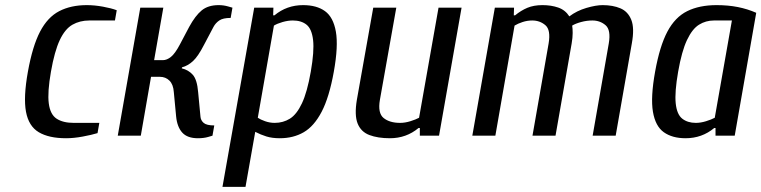

<svg xmlns="http://www.w3.org/2000/svg" viewBox="-20 -530 2974 750"><path d="M238 10Q171 10 131.5 -13.5Q92 -37 81.5 -93.5Q71 -150 89 -250Q107 -350 136.5 -406.5Q166 -463 211.5 -486.5Q257 -510 319 -510Q349 -510 382 -504Q415 -498 436 -490L429 -450H329Q292 -450 263 -433.5Q234 -417 213.5 -373.5Q193 -330 179 -250Q165 -170 170.5 -126.5Q176 -83 201 -66.5Q226 -50 268 -50H368L361 -10Q338 -3 303 3.5Q268 10 238 10Z M753 10Q712 10 692 -12Q672 -34 668 -75L659 -170Q657 -200 642 -215Q627 -230 604 -230H570L530 0H440L528 -500H618L582 -295H616Q632 -295 648 -308Q664 -321 682 -355L719 -425Q743 -469 768 -489.5Q793 -510 834 -510Q853 -510 870.5 -505Q888 -500 888 -500L881 -460Q851 -460 836.5 -450Q822 -440 814 -425L777 -355Q754 -310 734 -291.5Q714 -273 691 -267L690 -263Q716 -257 733 -238Q750 -219 754 -170L763 -75Q764 -60 775.5 -50Q787 -40 817 -40L810 0Q810 0 793 5Q776 10 753 10Z M849 200 973 -500H1048L1047 -470H1052Q1100 -510 1164 -510Q1217 -510 1249.5 -486.5Q1282 -463 1292 -406.5Q1302 -350 1284 -250Q1266 -150 1236.5 -93.5Q1207 -37 1166.5 -13.5Q1126 10 1073 10Q1043 10 1020.5 3Q998 -4 977 -15L939 200ZM1053 -50Q1086 -50 1112.5 -66.5Q1139 -83 1159.5 -126.5Q1180 -170 1194 -250Q1208 -330 1203 -373.5Q1198 -417 1177.5 -433.5Q1157 -450 1124 -450Q1105 -450 1084 -444Q1063 -438 1050 -430L987 -70Q997 -63 1015.5 -56.5Q1034 -50 1053 -50Z M1503 10Q1456 10 1423 -2.5Q1390 -15 1377 -47.5Q1364 -80 1374 -140L1438 -500H1528L1464 -140Q1455 -88 1478.5 -69Q1502 -50 1543 -50Q1562 -50 1583 -56.5Q1604 -63 1617 -70L1693 -500H1783L1695 0H1620V-30H1615Q1567 10 1503 10Z M1825 0 1913 -500H1988L1987 -470H1992Q2015 -489 2040 -499.5Q2065 -510 2099 -510Q2133 -510 2160.5 -500.5Q2188 -491 2204 -466Q2233 -488 2270.5 -499Q2308 -510 2334 -510Q2374 -510 2403.5 -497.5Q2433 -485 2446 -452.5Q2459 -420 2448 -360L2385 0H2295L2358 -360Q2367 -413 2345.5 -431.5Q2324 -450 2294 -450Q2272 -450 2250 -444Q2228 -438 2215 -430Q2217 -419 2217 -401Q2217 -383 2213 -360L2150 0H2060L2123 -360Q2132 -413 2110.5 -431.5Q2089 -450 2059 -450Q2040 -450 2021.5 -444Q2003 -438 1990 -430L1915 0Z M2658 10Q2606 10 2573 -13.5Q2540 -37 2530.5 -93.5Q2521 -150 2539 -250Q2557 -350 2587 -406.5Q2617 -463 2664.5 -486.5Q2712 -510 2779 -510Q2824 -510 2862 -502.5Q2900 -495 2934 -480L2850 0H2775V-30H2770Q2722 10 2658 10ZM2698 -50Q2717 -50 2738 -56.5Q2759 -63 2772 -70L2839 -450H2769Q2737 -450 2710.5 -433.5Q2684 -417 2663.5 -373.5Q2643 -330 2629 -250Q2615 -170 2619.5 -126.5Q2624 -83 2645 -66.5Q2666 -50 2698 -50Z"/></svg>

Font: Cuprum
Style: Italic
Weight: 400
Italic angle: -10°
Designer: Jovanny Lemonad
Foundry: Jovanny Lemonad
Version: Version 3.000